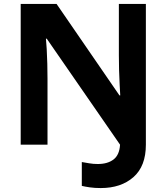

<svg xmlns="http://www.w3.org/2000/svg" viewBox="-20 -734 845 974"><path d="M491 220Q460 220 436 216.5Q412 213 395 209V88Q413 91 433 94.5Q453 98 476 98Q526 98 556 75Q586 52 589 0L217 -538H213Q215 -519 217 -484.5Q219 -450 220 -410Q221 -370 221 -334V0H85V-714H267L586 -250H590Q589 -270 587 -304.5Q585 -339 584 -379Q583 -419 583 -454V-714H720V0Q720 109 657 164.5Q594 220 491 220Z"/></svg>

Font: Noto Sans Meetei Mayek
Style: Bold
Weight: 700
Designer: Monotype Design Team and Neelakash Kshetrimayum
Foundry: Monotype Imaging Inc.
Version: Version 2.002; ttfautohint (v1.8.4.7-5d5b)